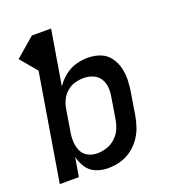

<svg xmlns="http://www.w3.org/2000/svg" viewBox="-135 -837 847 946"><g transform="rotate(-20 288.0 -363.5)"><path d="M271 8Q302 8 333 0Q364 -8 391 -27Q418 -46 438 -73Q458 -100 468.5 -130Q479 -160 484 -190L502 -300Q508 -334 509 -367.5Q510 -401 502 -432.5Q494 -464 475 -489.5Q456 -515 425.5 -526.5Q395 -538 361 -538Q329 -538 297.5 -529Q266 -520 238.5 -498Q211 -476 193 -448L241 -735H140L39 -648L112 -561L19 0H119L136 -100Q143 -69 160.5 -42.5Q178 -16 208 -4Q238 8 271 8ZM245 -79Q219 -79 196.5 -91Q174 -103 164 -126Q154 -149 153 -175Q152 -201 157 -227L175 -337Q179 -360 189 -382Q199 -404 218.5 -421Q238 -438 261 -444.5Q284 -451 307 -451Q333 -451 356 -441.5Q379 -432 392 -411.5Q405 -391 407 -365.5Q409 -340 404 -314L386 -204Q382 -180 371.5 -156Q361 -132 340.5 -113.5Q320 -95 295 -87Q270 -79 245 -79Z"/></g></svg>

Font: Iosevka Sparkle Medium
Style: Italic
Weight: 500
Italic angle: -9°
Designer: Belleve Invis
Foundry: Belleve Invis
Version: Version 4.5.0; ttfautohint (v1.8.3)